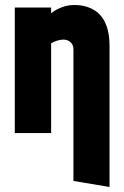

<svg xmlns="http://www.w3.org/2000/svg" viewBox="-20 -531 495 766"><path d="M273 -333V191L417 215V-346Q417 -385 409.5 -413Q402 -441 388.5 -460Q375 -479 357 -490Q339 -501 319 -506Q299 -511 278 -511Q255 -511 237 -505.5Q219 -500 205.5 -492.5Q192 -485 184 -478V-501H39V0H184V-358Q194 -364 202.5 -367Q211 -370 219 -371.5Q227 -373 234 -373Q244 -373 251 -369.5Q258 -366 263 -361Q268 -356 270.5 -349Q273 -342 273 -333Z"/></svg>

Font: Advent Pro ExtraBold
Style: Regular
Weight: 800
Designer: VivaRado, Andreas Kalpakidis
Foundry: VivaRado, Andreas Kalpakidis
Version: Version 3.000